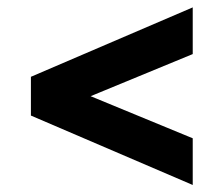

<svg xmlns="http://www.w3.org/2000/svg" viewBox="-20 -602 615 528"><path d="M510 -93.3 65 -284.2V-390.8L510 -581.7V-453.3L229.2 -337.5L510 -221.7Z"/></svg>

Font: Funnel Display ExtraBold
Style: Regular
Weight: 800
Designer: NORD ID, Kristian Moeller
Foundry: Dicotype
Version: Version 1.000